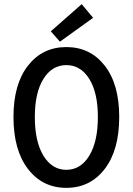

<svg xmlns="http://www.w3.org/2000/svg" viewBox="-20 -894 640 926"><path d="M45 -330Q45 -488 115 -577.5Q185 -667 300 -667Q415 -667 485 -577.5Q555 -488 555 -330Q555 -170 485 -79Q415 12 300 12Q185 12 115 -79Q45 -170 45 -330ZM452 -330Q452 -447 410.5 -513.5Q369 -580 300 -580Q231 -580 189.5 -513.5Q148 -447 148 -330Q148 -211 189.5 -143Q231 -75 300 -75Q369 -75 410.5 -143Q452 -211 452 -330ZM269 -693 225 -743 374 -874 429 -808Z"/></svg>

Font: TypoPRO Source Code Pro
Style: Regular
Weight: 500
Monospace: yes
Designer: Paul D. Hunt, Teo Tuominen
Foundry: Adobe Systems Incorporated
Version: Version 2.010;PS 1.0;hotconv 1.0.84;makeotf.lib2.5.63406